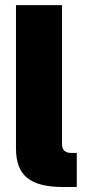

<svg xmlns="http://www.w3.org/2000/svg" viewBox="-20 -748 342 768"><path d="M233.9 0H287.1V-136.2H265.6C240.7 -136.2 228 -147.9 228 -172.4V-727.5H43.9V-154.8C43.9 -44.9 101.1 0 233.9 0Z"/></svg>

Font: Raveo Display Display ExtraBold
Style: Regular
Weight: 800
Designer: Jakub Foglar, Rasmus Andersson (Inter)
Foundry: Jakubfoglar.com
Version: Version 1.100;Glyphs 3.2.3 (3260)